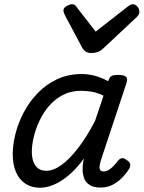

<svg xmlns="http://www.w3.org/2000/svg" viewBox="-20 -868 677 905"><path d="M169 17Q129 17 100 -2Q71 -21 55.5 -56.5Q40 -92 40 -141Q40 -186 53 -237.5Q66 -289 92 -338.5Q118 -388 157.5 -429Q197 -470 249 -494.5Q301 -519 366 -519Q398 -519 430 -510Q462 -501 490 -485L491 -489Q497 -506 507 -510.5Q517 -515 535 -515Q566 -515 574.5 -505.5Q583 -496 576 -476L455 -111Q451 -97 449.5 -85Q448 -73 452.5 -66.5Q457 -60 468 -60Q481 -60 492.5 -67Q504 -74 515 -85.5Q526 -97 536 -110Q543 -119 552.5 -122Q562 -125 575 -115Q592 -105 593.5 -94.5Q595 -84 590 -74Q580 -57 561 -36Q542 -15 515.5 0.5Q489 16 454 16Q422 16 403.5 4.5Q385 -7 377.5 -25.5Q370 -44 369.5 -66Q369 -88 373 -110Q374 -112 374.5 -114.5Q375 -117 375 -120Q338 -70 301.5 -40Q265 -10 231.5 3.5Q198 17 169 17ZM130 -153Q130 -125 138 -104.5Q146 -84 161 -73.5Q176 -63 198 -63Q232 -63 270 -90.5Q308 -118 348.5 -170.5Q389 -223 428 -298L468 -417Q439 -431 413 -435.5Q387 -440 362 -440Q314 -440 276.5 -420.5Q239 -401 211.5 -369Q184 -337 166 -298.5Q148 -260 139 -222Q130 -184 130 -153ZM606 -848Q618 -848 627.5 -837Q637 -826 637 -814Q637 -804 633.5 -798.5Q630 -793 626 -789L467 -640Q453 -627 439.5 -622.5Q426 -618 409 -618Q396 -618 385 -624.5Q374 -631 367 -644L286 -796Q282 -804 280.5 -809.5Q279 -815 279 -819Q279 -831 294 -839.5Q309 -848 318 -848Q329 -848 334.5 -843Q340 -838 344 -831L431 -719L577 -833Q584 -838 590.5 -843Q597 -848 606 -848Z"/></svg>

Font: Playwrite NL
Style: Regular
Weight: 400
Designer: Veronika Burian, José Scaglione
Foundry: TypeTogether
Version: Version 1.002